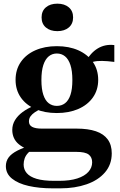

<svg xmlns="http://www.w3.org/2000/svg" viewBox="-20 -782 654 1048"><path d="M604 -444Q566 -449 537 -449.5Q508 -450 488 -444.5Q468 -439 453 -426L445 -444Q460 -468 476.5 -486.5Q493 -505 512.5 -517Q532 -529 554.5 -534Q577 -539 604 -536ZM290 -165Q224 -165 173 -187Q122 -209 93.5 -250Q65 -291 65 -346Q65 -402 93.5 -443.5Q122 -485 173 -507.5Q224 -530 290 -530Q357 -530 407.5 -507.5Q458 -485 487 -443.5Q516 -402 516 -346Q516 -291 487 -250Q458 -209 407 -187Q356 -165 290 -165ZM290 -204Q316 -204 335 -218.5Q354 -233 364.5 -264Q375 -295 375 -345Q375 -395 364.5 -427Q354 -459 335 -474.5Q316 -490 290 -490Q265 -490 246 -474.5Q227 -459 216.5 -427Q206 -395 206 -345Q206 -296 216.5 -264.5Q227 -233 246 -218.5Q265 -204 290 -204ZM267 246Q194 246 136.5 233Q79 220 45.5 193Q12 166 12 125Q12 98 27 77.5Q42 57 75 40Q108 23 160 9L170 28Q147 38 133.5 52.5Q120 67 114.5 83Q109 99 109 116Q109 143 126 163Q143 183 179.5 194Q216 205 275 205H303Q362 205 402 192Q442 179 462.5 156Q483 133 483 104Q483 76 464 61.5Q445 47 397 47H129L130 33Q102 21 83.5 6Q65 -9 56 -29Q47 -49 47 -73Q47 -102 62 -126.5Q77 -151 103.5 -170.5Q130 -190 166 -205L207 -189Q186 -180 170.5 -169.5Q155 -159 146.5 -147Q138 -135 138 -119Q138 -99 155.5 -89.5Q173 -80 208 -80H398Q461 -80 503.5 -65.5Q546 -51 568 -21Q590 9 590 55Q590 116 553 159Q516 202 452.5 224Q389 246 310 246ZM293 -612Q254 -612 230.5 -632Q207 -652 207 -687Q207 -722 230.5 -742Q254 -762 293 -762Q332 -762 355.5 -742Q379 -722 379 -687Q379 -652 355.5 -632Q332 -612 293 -612Z"/></svg>

Font: Roboto Serif 144pt SemiBold
Style: Regular
Weight: 600
Version: Version 1.008